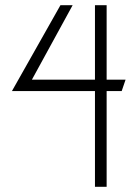

<svg xmlns="http://www.w3.org/2000/svg" viewBox="-20 -720 530 740"><path d="M213 -700 26 -369H346V0H391V-369H449L464 -413H391V-700H346V-413H103L260 -700Z"/></svg>

Font: Advent Pro
Style: Light
Weight: 300
Designer: Andreas Kalpakidis
Foundry: Andreas Kalpakidis
Version: Version 2.002 2007